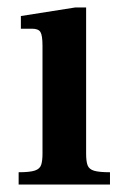

<svg xmlns="http://www.w3.org/2000/svg" viewBox="-20 -495 329 515"><path d="M30 0V-33Q60 -33 73.5 -37.5Q87 -42 90.5 -53Q94 -64 94 -83V-372Q94 -400 88.5 -409Q83 -418 66 -418H36V-452L182 -475H211V-83Q211 -62 215 -51.5Q219 -41 232.5 -37Q246 -33 275 -33V0Z"/></svg>

Font: Frank Ruhl Libre Medium
Style: Regular
Weight: 500
Designer: Yanek Iontef
Foundry: Fontef
Version: Version 6.004